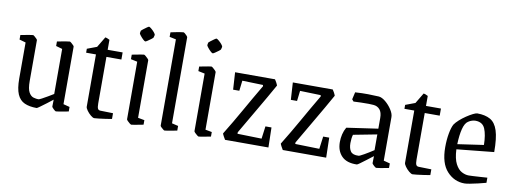

<svg xmlns="http://www.w3.org/2000/svg" viewBox="-55 -943 3350 1251"><g transform="rotate(10 1620.0 -317.0)"><path d="M219 9Q171 9 138.5 -5.5Q106 -20 90 -57Q74 -94 74 -160V-399L32 -411V-441Q38 -442 56 -445.5Q74 -449 92 -452Q110 -455 114 -455Q117 -455 124 -449Q131 -443 137.5 -436.5Q144 -430 144 -427V-157Q144 -104 157 -81.5Q170 -59 188 -54Q206 -49 220 -49Q225 -49 242 -58Q259 -67 279.5 -79Q300 -91 316 -101V-399L274 -411V-441Q280 -442 298.5 -445.5Q317 -449 335 -452Q353 -455 357 -455Q360 -455 367 -449Q374 -443 380.5 -436.5Q387 -430 387 -427V-46L429 -35V-5Q422 -4 404 -0.5Q386 3 368.5 6Q351 9 346 9Q342 9 330 -2.5Q318 -14 318 -18L319 -64Q303 -51 280.5 -34Q258 -17 240 -4Q222 9 219 9Z M600 9Q591 9 576 -3.5Q561 -16 550 -31.5Q539 -47 539 -56V-402H474V-428L538 -452L580 -522Q588 -522 609 -511V-445H708V-398H609V-91Q609 -65 614 -55.5Q619 -46 632 -46L715 -44V-6Q699 -3 674.5 0.5Q650 4 628.5 6.5Q607 9 600 9Z M800 -605Q801 -607 812 -615.5Q823 -624 834.5 -632Q846 -640 849 -640Q853 -640 864.5 -630.5Q876 -621 885.5 -609.5Q895 -598 894 -592L890 -576Q889 -573 878 -564.5Q867 -556 855.5 -548.5Q844 -541 841 -541Q836 -541 825.5 -551Q815 -561 806 -572.5Q797 -584 797 -588ZM845 9Q842 9 834 3Q826 -3 819 -10.5Q812 -18 812 -21V-402L769 -411V-441Q775 -442 792.5 -445.5Q810 -449 827 -452Q844 -455 848 -455Q851 -455 859 -448.5Q867 -442 874 -434.5Q881 -427 881 -424V-43L924 -35V-5Q918 -4 900.5 -0.5Q883 3 866 6Q849 9 845 9Z M1064 9Q1062 9 1055 3.5Q1048 -2 1041.5 -8.5Q1035 -15 1035 -18V-589L992 -598V-628Q992 -628 1003.5 -630.5Q1015 -633 1030.5 -636Q1046 -639 1059.5 -641Q1073 -643 1076 -643Q1079 -643 1086 -637.5Q1093 -632 1099 -625Q1105 -618 1105 -615V-46L1147 -36V-5Q1147 -5 1135.5 -3Q1124 -1 1108.5 2Q1093 5 1080 7Q1067 9 1064 9Z M1246 -605Q1247 -607 1258 -615.5Q1269 -624 1280.5 -632Q1292 -640 1295 -640Q1299 -640 1310.5 -630.5Q1322 -621 1331.5 -609.5Q1341 -598 1340 -592L1336 -576Q1335 -573 1324 -564.5Q1313 -556 1301.5 -548.5Q1290 -541 1287 -541Q1282 -541 1271.5 -551Q1261 -561 1252 -572.5Q1243 -584 1243 -588ZM1291 9Q1288 9 1280 3Q1272 -3 1265 -10.5Q1258 -18 1258 -21V-402L1215 -411V-441Q1221 -442 1238.5 -445.5Q1256 -449 1273 -452Q1290 -455 1294 -455Q1297 -455 1305 -448.5Q1313 -442 1320 -434.5Q1327 -427 1327 -424V-43L1370 -35V-5Q1364 -4 1346.5 -0.5Q1329 3 1312 6Q1295 9 1291 9Z M1464 0Q1460 -6 1452.5 -20Q1445 -34 1444 -39Q1497 -125 1544 -208.5Q1591 -292 1647 -387L1645 -395L1508 -399L1500 -331H1459L1452 -445H1716Q1720 -440 1726.5 -428Q1733 -416 1736 -407Q1688 -321 1637 -234.5Q1586 -148 1537 -63V-53L1697 -49L1708 -132H1748L1751 0Z M1846 0Q1842 -6 1834.5 -20Q1827 -34 1826 -39Q1879 -125 1926 -208.5Q1973 -292 2029 -387L2027 -395L1890 -399L1882 -331H1841L1834 -445H2098Q2102 -440 2108.5 -428Q2115 -416 2118 -407Q2070 -321 2019 -234.5Q1968 -148 1919 -63V-53L2079 -49L2090 -132H2130L2133 0Z M2337 9Q2270 11 2236.5 -23.5Q2203 -58 2203 -116Q2203 -142 2209 -167.5Q2215 -193 2228 -215L2435 -245V-316Q2435 -353 2419 -371.5Q2403 -390 2377 -392Q2368 -393 2345 -393.5Q2322 -394 2294.5 -393Q2267 -392 2245 -391L2234 -404L2245 -452Q2292 -455 2330 -454.5Q2368 -454 2402 -452Q2423 -450 2447 -430Q2471 -410 2488.5 -383Q2506 -356 2506 -334V-46L2548 -35V-5Q2518 1 2495 5Q2472 9 2465 9Q2461 9 2449 -2Q2437 -13 2437 -18L2438 -64Q2415 -46 2393 -29.5Q2371 -13 2356 -2Q2341 9 2337 9ZM2272 -121Q2272 -86 2286 -66.5Q2300 -47 2339 -49Q2345 -49 2374 -65.5Q2403 -82 2435 -103V-207L2279 -177Q2272 -153 2272 -121Z M2706 9Q2697 9 2682 -3.5Q2667 -16 2656 -31.5Q2645 -47 2645 -56V-402H2580V-428L2644 -452L2686 -522Q2694 -522 2715 -511V-445H2814V-398H2715V-91Q2715 -65 2720 -55.5Q2725 -46 2738 -46L2821 -44V-6Q2805 -3 2780.5 0.5Q2756 4 2734.5 6.5Q2713 9 2706 9Z M3190 -20Q3168 -14 3139 -7Q3110 0 3085 4.5Q3060 9 3049 9Q2981 9 2933 -43.5Q2885 -96 2885 -202Q2885 -251 2892.5 -292.5Q2900 -334 2912 -356Q2922 -371 2941.5 -388.5Q2961 -406 2983.5 -421Q3006 -436 3025 -445.5Q3044 -455 3053 -455Q3105 -455 3139 -436Q3173 -417 3189 -367.5Q3205 -318 3205 -226L2959 -201Q2962 -139 2979.5 -105.5Q2997 -72 3021 -59.5Q3045 -47 3067 -47Q3072 -47 3095 -48Q3118 -49 3145.5 -51Q3173 -53 3190 -54ZM3002 -390Q2982 -377 2971.5 -336.5Q2961 -296 2959 -235L3131 -260Q3130 -327 3113.5 -366.5Q3097 -406 3049 -406Q3040 -406 3027.5 -402.5Q3015 -399 3002 -390Z"/></g></svg>

Font: Grenze Gotisch Light
Style: Regular
Weight: 300
Designer: Renata Polastri
Foundry: Omnibus-Type
Version: Version 1.001